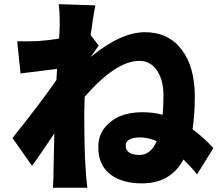

<svg xmlns="http://www.w3.org/2000/svg" viewBox="-20 -837 1040 909"><path d="M641.6 -103.5Q693.4 -103.5 721.7 -168.9Q680.7 -186.5 641.6 -186.5Q612.3 -186.5 593.8 -176.8Q575.2 -167 575.2 -148.4Q575.2 -103.5 641.6 -103.5ZM409.2 -670.9 447.3 -621.1Q444.3 -617.2 409.2 -567.4Q552.7 -684.6 666 -684.6Q776.4 -684.6 839.4 -603Q902.3 -521.5 902.3 -378.9Q902.3 -297.9 891.6 -224.6Q943.4 -187.5 990.2 -135.7L913.1 -11.7Q893.6 -37.1 848.6 -82Q788.1 31.2 651.4 31.2Q557.6 31.2 501.5 -12.2Q445.3 -55.7 445.3 -141.6Q445.3 -212.9 502 -259.3Q558.6 -305.7 654.3 -305.7Q705.1 -305.7 750 -293.9Q753.9 -332 753.9 -385.7Q753.9 -458 723.1 -503.4Q692.4 -548.8 639.6 -548.8Q529.3 -548.8 380.9 -378.9Q378.9 -322.3 378.9 -299.8Q378.9 -127.9 385.7 -33.2Q387.7 3.9 393.6 51.8H230.5Q233.4 13.7 233.4 -30.3Q235.4 -132.8 237.3 -205.1Q223.6 -185.5 185.5 -128.9Q147.5 -72.3 131.8 -51.8L39.1 -183.6Q171.9 -349.6 247.1 -458L250 -510.7Q185.5 -502.9 77.1 -489.3L61.5 -641.6Q109.4 -640.6 160.2 -642.6Q206.1 -645.5 259.8 -654.3Q262.7 -701.2 262.7 -719.7Q262.7 -789.1 257.8 -817.4L431.6 -811.5Q421.9 -765.6 409.2 -670.9Z"/></svg>

Font: Gen Shin Gothic Heavy
Style: Bold
Weight: 900
Designer: [Source Han Sans]
Ryoko NISHIZUKA  (kana & ideographs); Paul D. Hunt (Latin, Greek & Cyrillic); Wenlong ZHANG  (bopomofo
Version: Version 1.002.20150607